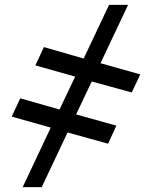

<svg xmlns="http://www.w3.org/2000/svg" viewBox="-20 -751 596 787"><path d="M392 -492 555 -446 520 -372 356 -417 292 -282 457 -236 423 -162 257 -208 151 16H73L188 -228L28 -273L63 -348L224 -302L288 -437L125 -483L160 -558L323 -511L427 -731H505Z"/></svg>

Font: Libra Sans
Style: Italic
Weight: 400
Italic angle: -12°
Foundry: Context Ltd
Version: Version 1.002